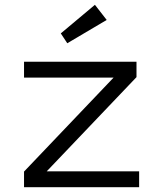

<svg xmlns="http://www.w3.org/2000/svg" viewBox="-20 -779 680 799"><path d="M80 0V-65L465 -469L483 -456H80V-522H548V-458L163 -54L147 -66H559V0ZM260 -599 233 -640 375 -759 424 -696Z"/></svg>

Font: Lexend Peta Light
Style: Regular
Weight: 300
Version: Version 1.007